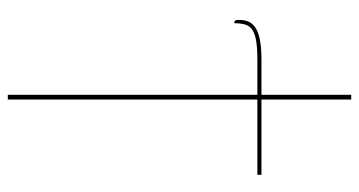

<svg xmlns="http://www.w3.org/2000/svg" viewBox="-234 -506 920 492"><g transform="rotate(90 226.0 -260.0)"><path d="M428 -459.5H235V180H223V-459.5H133.5Q103.5 -459.5 85.2 -456.5Q67 -453.5 56.8 -446.8Q46.5 -440 43 -428.5Q39.5 -417 39.5 -400.5H37Q34.5 -400.5 32.8 -402.5Q31 -404.5 31 -412.5Q31 -425.5 35.2 -436.2Q39.5 -447 50.8 -454.5Q62 -462 82 -466Q102 -470 133.5 -470H223V-700H235V-470H428Z"/></g></svg>

Font: Lato 2
Style: Regular
Weight: 100
Designer: Lukasz Dziedzic with Adam Twardoch and Botio Nikoltchev
Foundry: tyPoland Lukasz Dziedzic
Version: Version 2.015; 2015-08-06; http://www.latofonts.com/